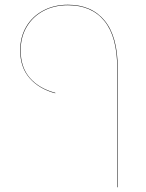

<svg xmlns="http://www.w3.org/2000/svg" viewBox="-20 -589 616 809"><path d="M474 -301Q474 -434 420 -500.5Q366 -567 266 -567Q208 -567 163 -543Q118 -519 92.5 -476Q67 -433 67 -377Q67 -305 106 -260.5Q145 -216 213 -198V-196Q145 -214 105 -259.5Q65 -305 65 -377Q65 -433 90.5 -476.5Q116 -520 162 -544.5Q208 -569 266 -569Q366 -569 421 -502Q476 -435 476 -301V200H474Z"/></svg>

Font: FiraGO Two
Style: Regular
Weight: 100
Designer: bBox Type
Foundry: bBox Type GmbH
Version: Version 1.001